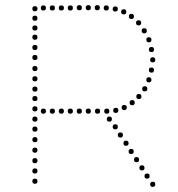

<svg xmlns="http://www.w3.org/2000/svg" viewBox="-20 -724 692 748"><path d="M116 -211Q106 -211 106 -221Q106 -231 116 -231Q126 -231 126 -221Q126 -211 116 -211ZM116 -170Q106 -170 106 -180Q106 -190 116 -190Q126 -190 126 -180Q126 -170 116 -170ZM116 -129Q106 -129 106 -139Q106 -149 116 -149Q126 -149 126 -139Q126 -129 116 -129ZM116 -88Q106 -88 106 -98Q106 -108 116 -108Q126 -108 126 -98Q126 -88 116 -88ZM116 -529Q106 -529 106 -539Q106 -549 116 -549Q126 -549 126 -539Q126 -529 116 -529ZM116 -490Q106 -490 106 -500Q106 -510 116 -510Q126 -510 126 -500Q126 -490 116 -490ZM116 -447Q106 -447 106 -457Q106 -467 116 -467Q126 -467 126 -457Q126 -447 116 -447ZM116 -367Q106 -367 106 -377Q106 -387 116 -387Q126 -387 126 -377Q126 -367 116 -367ZM116 -330Q106 -330 106 -340Q106 -350 116 -350Q126 -350 126 -340Q126 -330 116 -330ZM116 -290Q106 -290 106 -300Q106 -310 116 -310Q126 -310 126 -300Q126 -290 116 -290ZM116 -250Q106 -250 106 -260Q106 -270 116 -270Q126 -270 126 -260Q126 -250 116 -250ZM116 -680Q106 -680 106 -690Q106 -700 116 -700Q126 -700 126 -690Q126 -680 116 -680ZM116 -643Q106 -643 106 -653Q106 -663 116 -663Q126 -663 126 -653Q126 -643 116 -643ZM116 -605Q106 -605 106 -615Q106 -625 116 -625Q126 -625 126 -615Q126 -605 116 -605ZM116 -569Q106 -569 106 -579Q106 -589 116 -589Q126 -589 126 -579Q126 -569 116 -569ZM116 -407Q106 -407 106 -417Q106 -427 116 -427Q126 -427 126 -417Q126 -407 116 -407ZM116 -48Q106 -48 106 -58Q106 -68 116 -68Q126 -68 126 -58Q126 -48 116 -48ZM116 -8Q106 -8 106 -18Q106 -28 116 -28Q126 -28 126 -18Q126 -8 116 -8ZM149 -683Q139 -683 139 -693Q139 -703 149 -703Q159 -703 159 -693Q159 -683 149 -683ZM184 -683Q174 -683 174 -693Q174 -703 184 -703Q194 -703 194 -693Q194 -683 184 -683ZM219 -683Q209 -683 209 -693Q209 -703 219 -703Q229 -703 229 -693Q229 -683 219 -683ZM254 -683Q244 -683 244 -693Q244 -703 254 -703Q264 -703 264 -693Q264 -683 254 -683ZM289 -684Q279 -684 279 -694Q279 -704 289 -704Q299 -704 299 -694Q299 -684 289 -684ZM324 -684Q314 -684 314 -694Q314 -704 324 -704Q334 -704 334 -694Q334 -684 324 -684ZM359 -684Q349 -684 349 -694Q349 -704 359 -704Q369 -704 369 -694Q369 -684 359 -684ZM394 -683Q384 -683 384 -693Q384 -703 394 -703Q404 -703 404 -693Q404 -683 394 -683ZM429 -679Q419 -679 419 -689Q419 -699 429 -699Q439 -699 439 -689Q439 -679 429 -679ZM149 -281Q139 -281 139 -291Q139 -301 149 -301Q159 -301 159 -291Q159 -281 149 -281ZM184 -281Q174 -281 174 -291Q174 -301 184 -301Q194 -301 194 -291Q194 -281 184 -281ZM219 -281Q209 -281 209 -291Q209 -301 219 -301Q229 -301 229 -291Q229 -281 219 -281ZM254 -281Q244 -281 244 -291Q244 -301 254 -301Q264 -301 264 -291Q264 -281 254 -281ZM289 -281Q279 -281 279 -291Q279 -301 289 -301Q299 -301 299 -291Q299 -281 289 -281ZM324 -281Q314 -281 314 -291Q314 -301 324 -301Q334 -301 334 -291Q334 -281 324 -281ZM360 -281Q350 -281 350 -291Q350 -301 360 -301Q370 -301 370 -291Q370 -281 360 -281ZM396 -281Q386 -281 386 -291Q386 -301 396 -301Q406 -301 406 -291Q406 -281 396 -281ZM431 -284Q421 -284 421 -294Q421 -304 431 -304Q441 -304 441 -294Q441 -284 431 -284ZM462 -668Q452 -668 452 -678Q452 -688 462 -688Q472 -688 472 -678Q472 -668 462 -668ZM464 -315Q474 -315 474 -305Q474 -295 464 -295Q454 -295 454 -305Q454 -315 464 -315ZM492 -670Q502 -670 502 -660Q502 -650 492 -650Q482 -650 482 -660Q482 -670 492 -670ZM520 -645Q530 -645 530 -635Q530 -625 520 -625Q510 -625 510 -635Q510 -645 520 -645ZM542 -614Q552 -614 552 -604Q552 -594 542 -594Q532 -594 532 -604Q532 -614 542 -614ZM560 -579Q570 -579 570 -569Q570 -559 560 -559Q550 -559 550 -569Q550 -579 560 -579ZM570 -541Q580 -541 580 -531Q580 -521 570 -521Q560 -521 560 -531Q560 -541 570 -541ZM575 -501Q585 -501 585 -491Q585 -481 575 -481Q565 -481 565 -491Q565 -501 575 -501ZM570 -461Q580 -461 580 -451Q580 -441 570 -441Q560 -441 560 -451Q560 -461 570 -461ZM560 -423Q570 -423 570 -413Q570 -403 560 -403Q550 -403 550 -413Q550 -423 560 -423ZM544 -388Q554 -388 554 -378Q554 -368 544 -368Q534 -368 534 -378Q534 -388 544 -388ZM521 -358Q531 -358 531 -348Q531 -338 521 -338Q511 -338 511 -348Q511 -358 521 -358ZM495 -334Q505 -334 505 -324Q505 -314 495 -314Q485 -314 485 -324Q485 -334 495 -334ZM429 -220Q419 -220 419 -230Q419 -240 429 -240Q439 -240 439 -230Q439 -220 429 -220ZM449 -188Q439 -188 439 -198Q439 -208 449 -208Q459 -208 459 -198Q459 -188 449 -188ZM512 -92Q502 -92 502 -102Q502 -112 512 -112Q522 -112 522 -102Q522 -92 512 -92ZM533 -60Q523 -60 523 -70Q523 -80 533 -80Q543 -80 543 -70Q543 -60 533 -60ZM471 -156Q461 -156 461 -166Q461 -176 471 -176Q481 -176 481 -166Q481 -156 471 -156ZM491 -124Q481 -124 481 -134Q481 -144 491 -144Q501 -144 501 -134Q501 -124 491 -124ZM553 -28Q543 -28 543 -38Q543 -48 553 -48Q563 -48 563 -38Q563 -28 553 -28ZM575 4Q565 4 565 -6Q565 -16 575 -16Q585 -16 585 -6Q585 4 575 4ZM406 -250Q396 -250 396 -260Q396 -270 406 -270Q416 -270 416 -260Q416 -250 406 -250Z"/></svg>

Font: Raleway Dots 
Style: Regular
Weight: 400
Version: Version 1.000